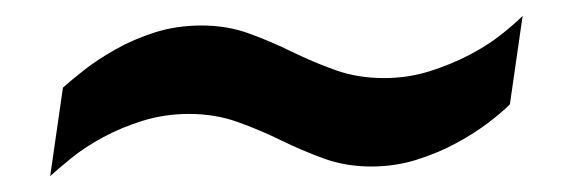

<svg xmlns="http://www.w3.org/2000/svg" viewBox="-20 -419 716 241"><path d="M43 -198 59 -309Q69 -318 85.5 -331Q102 -344 125 -357Q148 -370 175 -378.5Q202 -387 233 -387Q265 -387 292.5 -377Q320 -367 346.5 -354Q373 -341 401 -331Q429 -321 462 -321Q492 -321 519 -329.5Q546 -338 569 -350Q592 -362 609 -375.5Q626 -389 636 -399L620 -288Q610 -278 593 -265Q576 -252 553 -239.5Q530 -227 503 -218.5Q476 -210 446 -210Q414 -210 386.5 -220Q359 -230 332.5 -243Q306 -256 278 -266Q250 -276 217 -276Q187 -276 159.5 -267.5Q132 -259 109 -246.5Q86 -234 69.5 -220.5Q53 -207 43 -198Z"/></svg>

Font: Chivo Medium
Style: Bold Italic
Weight: 700
Italic angle: -8.05°
Version: Version 2.002